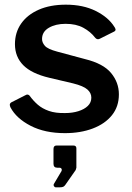

<svg xmlns="http://www.w3.org/2000/svg" viewBox="-20 -560 564 822"><path d="M387 -399Q368 -424 337 -441Q306 -458 261 -458Q218 -458 189 -441Q160 -424 160 -393Q160 -378 172 -364Q184 -350 225 -339L344 -307Q422 -288 455.5 -247.5Q489 -207 489 -156Q489 -104 459.5 -67Q430 -30 377.5 -10Q325 10 258 10Q172 10 111 -21.5Q50 -53 25 -100Q22 -106 22 -111.5Q22 -117 27 -121L86 -151Q94 -156 99 -155Q104 -154 107 -150Q122 -129 141.5 -112Q161 -95 189.5 -85Q218 -75 259 -76Q290 -76 315.5 -84Q341 -92 356 -106.5Q371 -121 371 -142Q371 -162 354 -177Q337 -192 293 -203L191 -227Q115 -245 79.5 -281Q44 -317 44 -371Q44 -421 70.5 -459Q97 -497 146 -518.5Q195 -540 262 -540Q336 -540 390 -513Q444 -486 469 -446Q473 -441 474.5 -435Q476 -429 469 -425L407 -394Q401 -391 396 -392.5Q391 -394 387 -399ZM219 242Q214 242 211 237Q208 232 211 227L240 178Q246 170 244 164Q242 158 234 158H225Q209 158 209 141V78Q209 63 222 63H294Q307 63 307 75V158Q307 160 305.5 163Q304 166 304 168L260 231Q256 237 251 239.5Q246 242 235 242Z"/></svg>

Font: Libre Franklin SemiBold
Style: Regular
Weight: 600
Designer: Pablo Impallari, Rodrigo Fuenzalida, Nhung Nguyen
Foundry: Impallari Type
Version: Version 3.000